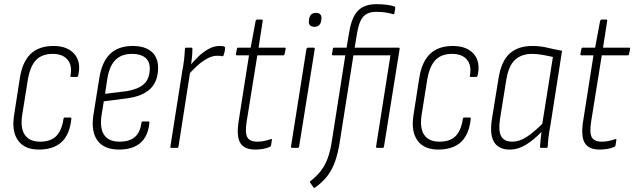

<svg xmlns="http://www.w3.org/2000/svg" viewBox="-20 -711 3049 923"><path d="M170 8Q99 9 67 -35.5Q35 -80 48 -159L75 -333Q87 -413 127 -451.5Q167 -490 237 -490Q304 -490 337.5 -451.5Q371 -413 356 -348Q354 -341 350 -341H324Q317 -341 319 -348Q328 -397 304.5 -424.5Q281 -452 233 -452Q182 -452 153.5 -422.5Q125 -393 114 -329L87 -160Q77 -96 99 -63Q121 -30 173 -30Q224 -30 250.5 -57Q277 -84 285 -139Q286 -146 291 -146H318Q324 -146 323 -139Q315 -65 277 -29Q239 7 170 8Z M552 8Q481 8 449 -35Q417 -78 429 -158L457 -333Q469 -413 509 -451.5Q549 -490 618 -490Q676 -490 708 -463Q740 -436 740 -385Q740 -321 703 -284.5Q666 -248 589 -238L479 -224L468 -156Q459 -94 481 -62Q503 -30 555 -30Q602 -30 628 -52Q654 -74 660 -121Q660 -127 666 -127H693Q699 -127 698 -120Q692 -56 655 -24Q618 8 552 8ZM485 -260 583 -272Q644 -281 672 -307Q700 -333 700 -382Q700 -417 677.5 -434.5Q655 -452 615 -452Q564 -452 535 -423Q506 -394 496 -333Z M804 0Q798 0 799 -6L856 -368Q862 -398 865 -425.5Q868 -453 869 -476Q869 -482 875 -482H900Q905 -482 905 -476Q905 -454 902 -428Q899 -402 895 -381V-371L838 -6Q837 0 830 0ZM885 -351 890 -392Q909 -415 932 -437.5Q955 -460 981.5 -475Q1008 -490 1035 -490Q1043 -490 1048.5 -489.5Q1054 -489 1058 -487Q1062 -486 1062 -481Q1062 -473 1060 -463.5Q1058 -454 1055 -446Q1053 -439 1047 -441Q1043 -442 1037.5 -442.5Q1032 -443 1024 -443Q1001 -443 977 -430Q953 -417 929.5 -396Q906 -375 885 -351Z M1207 8Q1154 8 1135 -24Q1116 -56 1127 -127L1177 -445H1120Q1113 -445 1114 -451L1119 -476Q1120 -482 1125 -482H1185L1209 -611Q1212 -617 1216 -617H1238Q1244 -617 1243 -611L1223 -482H1348Q1355 -482 1353 -475L1348 -451Q1347 -445 1341 -445H1217L1166 -128Q1157 -72 1169 -51Q1181 -30 1217 -30Q1235 -30 1251 -33.5Q1267 -37 1281 -42Q1288 -45 1287 -38L1283 -12Q1282 -7 1277 -5Q1262 2 1243.5 5Q1225 8 1207 8Z M1385 0Q1378 0 1379 -7L1453 -475Q1455 -482 1461 -482H1487Q1494 -482 1493 -475L1418 -7Q1417 0 1411 0ZM1491 -582Q1478 -582 1470.5 -589.5Q1463 -597 1465 -611L1466 -619Q1470 -649 1499 -649Q1514 -649 1520.5 -641Q1527 -633 1525 -619L1524 -611Q1519 -582 1491 -582Z M1679 -445 1614 -33Q1606 21 1592 62Q1578 103 1554.5 134Q1531 165 1494 191Q1490 194 1487 190L1471 167Q1469 162 1473 159Q1503 136 1523.5 109Q1544 82 1556.5 46.5Q1569 11 1576 -37L1640 -445H1581Q1575 -445 1576 -451L1580 -476Q1581 -482 1587 -482H1646L1658 -552Q1669 -625 1699.5 -658Q1730 -691 1790 -691Q1816 -691 1839 -688Q1862 -685 1876 -680Q1881 -678 1880 -672L1876 -648Q1876 -641 1870 -643Q1853 -648 1833.5 -651Q1814 -654 1789 -654Q1747 -654 1726.5 -631Q1706 -608 1697 -554L1685 -482H1896Q1902 -482 1901 -475L1826 -7Q1825 0 1819 0H1793Q1787 0 1788 -7L1857 -445Z M2090 8Q2019 9 1987 -35.5Q1955 -80 1968 -159L1995 -333Q2007 -413 2047 -451.5Q2087 -490 2157 -490Q2224 -490 2257.5 -451.5Q2291 -413 2276 -348Q2274 -341 2270 -341H2244Q2237 -341 2239 -348Q2248 -397 2224.5 -424.5Q2201 -452 2153 -452Q2102 -452 2073.5 -422.5Q2045 -393 2034 -329L2007 -160Q1997 -96 2019 -63Q2041 -30 2093 -30Q2144 -30 2170.5 -57Q2197 -84 2205 -139Q2206 -146 2211 -146H2238Q2244 -146 2243 -139Q2235 -65 2197 -29Q2159 7 2090 8Z M2430 8Q2377 8 2355 -28.5Q2333 -65 2345 -140L2376 -331Q2389 -416 2429.5 -453Q2470 -490 2539 -490Q2577 -490 2610 -482Q2643 -474 2682 -467L2627 -115Q2620 -78 2617 -52.5Q2614 -27 2613 -6Q2613 0 2607 0H2582Q2576 0 2576 -6Q2577 -23 2579 -41Q2581 -59 2583 -77Q2546 -38 2508 -15Q2470 8 2430 8ZM2443 -30Q2477 -30 2511.5 -52.5Q2546 -75 2587 -116L2638 -437Q2613 -443 2586.5 -447.5Q2560 -452 2538 -452Q2487 -452 2456 -423.5Q2425 -395 2414 -328L2384 -141Q2375 -85 2388.5 -57.5Q2402 -30 2443 -30Z M2863 8Q2810 8 2791 -24Q2772 -56 2783 -127L2833 -445H2776Q2769 -445 2770 -451L2775 -476Q2776 -482 2781 -482H2841L2865 -611Q2868 -617 2872 -617H2894Q2900 -617 2899 -611L2879 -482H3004Q3011 -482 3009 -475L3004 -451Q3003 -445 2997 -445H2873L2822 -128Q2813 -72 2825 -51Q2837 -30 2873 -30Q2891 -30 2907 -33.5Q2923 -37 2937 -42Q2944 -45 2943 -38L2939 -12Q2938 -7 2933 -5Q2918 2 2899.5 5Q2881 8 2863 8Z"/></svg>

Font: Sofia Sans Condensed ExtraLight
Style: Italic
Weight: 250
Italic angle: -9°
Version: Version 4.100